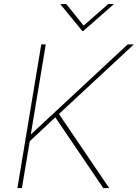

<svg xmlns="http://www.w3.org/2000/svg" viewBox="-20 -952 698 972"><path d="M68.2 0 188.9 -727.3H211.6L136.4 -274.1H139.2L626.4 -727.3H657.7L278.4 -375L532.7 0H502.8L259.9 -358L130.7 -237.2L90.9 0ZM315.3 -931.8 403.4 -822.4 528.4 -931.8H555.4L554 -929L402 -795.5H396.3L286.9 -929L288.4 -931.8Z"/></svg>

Font: Inter Thin  BETA
Style: Italic
Weight: 100
Italic angle: -9.39999°
Designer: Rasmus Andersson
Foundry: rsms
Version: Version 3.011;git-f93a4a705